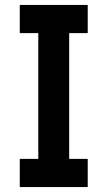

<svg xmlns="http://www.w3.org/2000/svg" viewBox="-20 -757 435 777"><path d="M60 0V-114H135V-623H60V-737H335V-623H260V-114H335V0Z"/></svg>

Font: Tomorrow Medium
Style: Regular
Weight: 500
Designer: Tony de Marco, Monica Rizzolli
Foundry: Just in Type
Version: Version 2.002